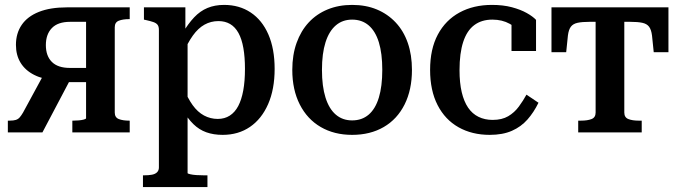

<svg xmlns="http://www.w3.org/2000/svg" viewBox="-20 -540 2773 783"><path d="M331 -451H266Q216 -451 191.5 -425.5Q167 -400 167 -356Q167 -312 191.5 -287.5Q216 -263 265 -263H356V-205H240L210 -212Q156 -216 119.5 -234.5Q83 -253 64 -284Q45 -315 45 -357Q45 -404 68.5 -438.5Q92 -473 138.5 -491.5Q185 -510 253 -510H509V-462H507Q481 -462 464.5 -455.5Q448 -449 448 -429V-81Q448 -61 464.5 -54.5Q481 -48 507 -48H509V0H275V-48H278Q289 -48 301 -49Q313 -50 322 -52.5Q331 -55 331 -58ZM163 -245 269 -220 153 0H12V-48H19Q35 -48 44.5 -51Q54 -54 60.5 -61.5Q67 -69 74 -81Z M826 223H563V175H568Q586 175 599.5 172.5Q613 170 620.5 162.5Q628 155 628 143V-418Q628 -432 622.5 -439Q617 -446 605.5 -450Q594 -454 576 -458L567 -460V-510H736V-392L745 -383V166Q745 168 755.5 170.5Q766 173 781 174Q796 175 811 175H826ZM888 10Q851 10 821.5 -0.5Q792 -11 768.5 -34Q745 -57 723 -94L728 -183Q745 -140 765.5 -111.5Q786 -83 812 -69Q838 -55 868 -55Q896 -55 917 -68.5Q938 -82 951.5 -107.5Q965 -133 972 -171Q979 -209 979 -259Q979 -307 972.5 -344Q966 -381 952.5 -405.5Q939 -430 918.5 -442Q898 -454 871 -454Q840 -454 814 -439.5Q788 -425 766.5 -395Q745 -365 726 -320L724 -404Q747 -443 771.5 -469Q796 -495 826 -507.5Q856 -520 894 -520Q956 -520 1002.5 -489Q1049 -458 1074.5 -399.5Q1100 -341 1100 -259Q1100 -176 1073.5 -115.5Q1047 -55 999.5 -22.5Q952 10 888 10Z M1660 -255Q1660 -174 1630 -114Q1600 -54 1545 -22Q1490 10 1416 10Q1343 10 1288 -22Q1233 -54 1202.5 -114Q1172 -174 1172 -255Q1172 -316 1189.5 -365Q1207 -414 1239 -448.5Q1271 -483 1316 -501.5Q1361 -520 1416 -520Q1472 -520 1516.5 -501.5Q1561 -483 1593.5 -448.5Q1626 -414 1643 -365Q1660 -316 1660 -255ZM1293 -255Q1293 -188 1307.5 -142Q1322 -96 1349.5 -72.5Q1377 -49 1416 -49Q1456 -49 1483.5 -72.5Q1511 -96 1525 -142Q1539 -188 1539 -255Q1539 -322 1525 -367.5Q1511 -413 1483.5 -436.5Q1456 -460 1416 -460Q1377 -460 1349.5 -436.5Q1322 -413 1307.5 -367.5Q1293 -322 1293 -255Z M1989 -51Q2027 -51 2052.5 -66Q2078 -81 2096 -105.5Q2114 -130 2127 -154L2176 -121Q2157 -82 2131 -52.5Q2105 -23 2067.5 -6.5Q2030 10 1977 10Q1905 10 1850 -21Q1795 -52 1764.5 -111.5Q1734 -171 1734 -255Q1734 -340 1765.5 -399Q1797 -458 1854 -489Q1911 -520 1986 -520Q2032 -520 2067.5 -510.5Q2103 -501 2128 -487Q2153 -473 2166 -459V-332H2066V-456Q2077 -455 2085.5 -449.5Q2094 -444 2099 -435Q2104 -426 2105.5 -415.5Q2107 -405 2105 -394Q2089 -426 2058.5 -443Q2028 -460 1988 -460Q1944 -460 1914 -437.5Q1884 -415 1869 -369Q1854 -323 1854 -254Q1854 -202 1863 -164Q1872 -126 1889 -101Q1906 -76 1931.5 -63.5Q1957 -51 1989 -51Z M2467 -451V-510H2706V-327H2646L2639 -395Q2636 -419 2627 -431Q2618 -443 2599.5 -447Q2581 -451 2550 -451ZM2468 -451H2384Q2354 -451 2335.5 -447Q2317 -443 2308 -431Q2299 -419 2296 -395L2289 -327H2229V-510H2468ZM2526 -81Q2526 -61 2542.5 -54.5Q2559 -48 2585 -48H2597V0H2338V-48H2349Q2376 -48 2392.5 -54.5Q2409 -61 2409 -81V-510H2526Z"/></svg>

Font: Roboto Serif 28pt Condensed Medium
Style: Regular
Weight: 500
Width: 3
Designer: Greg Gazdowicz
Foundry: Commercial Type
Version: Version 1.008